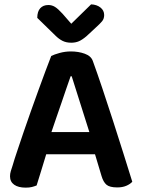

<svg xmlns="http://www.w3.org/2000/svg" viewBox="-20 -851 650 881"><path d="M416 -143H192Q181 -106 168.5 -66Q156 -26 148 0Q138 4 126.5 7Q115 10 98 10Q64 10 45 -3.5Q26 -17 26 -42Q26 -54 29.5 -65.5Q33 -77 38 -92Q46 -120 59.5 -159.5Q73 -199 88.5 -245.5Q104 -292 122 -341.5Q140 -391 156.5 -437.5Q173 -484 188.5 -524.5Q204 -565 215 -594Q228 -601 253.5 -608Q279 -615 305 -615Q340 -615 369 -604.5Q398 -594 406 -571Q426 -516 450 -444.5Q474 -373 498.5 -297Q523 -221 546 -148Q569 -75 587 -17Q577 -6 559.5 1.5Q542 9 518 9Q483 9 468.5 -3.5Q454 -16 446 -43ZM304 -501Q295 -476 284.5 -445Q274 -414 262.5 -380.5Q251 -347 239 -312.5Q227 -278 216 -245H390L309 -501ZM398 -831Q424 -830 441 -816.5Q458 -803 458 -782Q458 -765 448.5 -753.5Q439 -742 420 -725L377 -685Q357 -668 341.5 -661.5Q326 -655 307 -655Q284 -655 267 -663.5Q250 -672 234 -688L151 -769Q151 -798 164.5 -813Q178 -828 202 -828Q218 -828 232 -819.5Q246 -811 267 -788L307 -742Z"/></svg>

Font: Baloo Tammudu 2 SemiBold
Style: Regular
Weight: 600
Designer: Maithili Shingre, Omkar Shende and Ek Type
Foundry: Ek Type
Version: Version 1.640;hotconv 1.0.111;makeotfexe 2.5.65597; ttfautoh